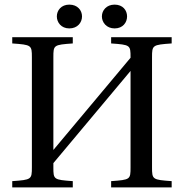

<svg xmlns="http://www.w3.org/2000/svg" viewBox="-20 -811 795 831"><path d="M226 -740C226 -714 245 -688 280 -688C316 -688 335 -714 335 -740C335 -766 316 -791 280 -791C245 -791 226 -766 226 -740ZM421 -740C421 -714 441 -688 476 -688C512 -688 530 -714 530 -740C530 -766 512 -791 476 -791C441 -791 421 -766 421 -740ZM33 0H295V-27C212 -33 211 -34 211 -87V-105L545 -504V-87C545 -34 544 -33 461 -27V0H723V-27C640 -33 638 -34 638 -87V-563C638 -616 640 -617 723 -623V-650H461V-623C544 -617 545 -616 545 -563V-561L211 -162V-563C211 -616 212 -617 295 -623V-650H33V-623C116 -617 118 -616 118 -563V-87C118 -34 116 -33 33 -27Z"/></svg>

Font: erewhon
Style: Regular
Weight: 400
Version: Version 1.0.0